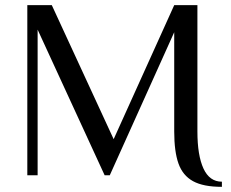

<svg xmlns="http://www.w3.org/2000/svg" viewBox="-20 -680 895 745"><path d="M656 -170V-555L406 0H386L126 -565V0H86V-660H181L421 -140L656 -660H746V-170Q746 -77 769.5 -26Q793 25 841 25V45Q769 45 729 23Q689 1 672.5 -45.5Q656 -92 656 -170Z"/></svg>

Font: Philosopher
Style: Regular
Weight: 400
Designer: Jovanny Lemonad
Foundry: Jovanny Lemonad
Version: Version 2.000